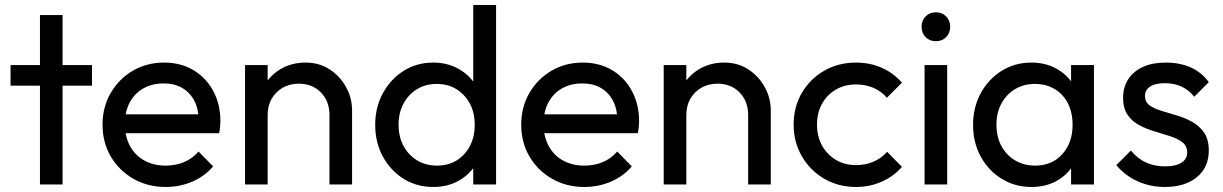

<svg xmlns="http://www.w3.org/2000/svg" viewBox="-20 -734 4865 764"><path d="M139 0V-674H229V0ZM22 -393V-475H346V-393Z M639 10Q568 10 511 -22.5Q454 -55 421 -111Q388 -167 388 -238Q388 -308 420.5 -364Q453 -420 508.5 -452.5Q564 -485 633 -485Q699 -485 749.5 -455Q800 -425 828.5 -372Q857 -319 857 -252Q857 -242 856 -230.5Q855 -219 852 -204H451V-279H804L771 -250Q771 -298 754 -331.5Q737 -365 706 -383.5Q675 -402 631 -402Q585 -402 550 -382Q515 -362 496 -326Q477 -290 477 -241Q477 -191 497 -153.5Q517 -116 554 -95.5Q591 -75 639 -75Q679 -75 712.5 -89Q746 -103 770 -131L828 -72Q794 -32 744.5 -11Q695 10 639 10Z M1291 0V-277Q1291 -331 1257 -366Q1223 -401 1169 -401Q1133 -401 1105 -385Q1077 -369 1061 -341Q1045 -313 1045 -277L1008 -298Q1008 -352 1032 -394Q1056 -436 1099 -460.5Q1142 -485 1196 -485Q1250 -485 1291.5 -458Q1333 -431 1357 -387.5Q1381 -344 1381 -295V0ZM955 0V-475H1045V0Z M1704 10Q1638 10 1586 -22.5Q1534 -55 1503.5 -111Q1473 -167 1473 -237Q1473 -307 1503.5 -363Q1534 -419 1586 -452Q1638 -485 1704 -485Q1757 -485 1800 -462.5Q1843 -440 1869.5 -400.5Q1896 -361 1899 -309V-166Q1896 -115 1870 -75Q1844 -35 1801 -12.5Q1758 10 1704 10ZM1719 -75Q1764 -75 1797.5 -96Q1831 -117 1850 -153.5Q1869 -190 1869 -237Q1869 -286 1849.5 -322Q1830 -358 1796.5 -379Q1763 -400 1718 -400Q1673 -400 1639 -379Q1605 -358 1585.5 -321.5Q1566 -285 1566 -238Q1566 -190 1585.5 -153.5Q1605 -117 1639.5 -96Q1674 -75 1719 -75ZM1954 0H1863V-128L1880 -244L1863 -359V-714H1954Z M2305 10Q2234 10 2177 -22.5Q2120 -55 2087 -111Q2054 -167 2054 -238Q2054 -308 2086.5 -364Q2119 -420 2174.5 -452.5Q2230 -485 2299 -485Q2365 -485 2415.5 -455Q2466 -425 2494.5 -372Q2523 -319 2523 -252Q2523 -242 2522 -230.5Q2521 -219 2518 -204H2117V-279H2470L2437 -250Q2437 -298 2420 -331.5Q2403 -365 2372 -383.5Q2341 -402 2297 -402Q2251 -402 2216 -382Q2181 -362 2162 -326Q2143 -290 2143 -241Q2143 -191 2163 -153.5Q2183 -116 2220 -95.5Q2257 -75 2305 -75Q2345 -75 2378.5 -89Q2412 -103 2436 -131L2494 -72Q2460 -32 2410.5 -11Q2361 10 2305 10Z M2957 0V-277Q2957 -331 2923 -366Q2889 -401 2835 -401Q2799 -401 2771 -385Q2743 -369 2727 -341Q2711 -313 2711 -277L2674 -298Q2674 -352 2698 -394Q2722 -436 2765 -460.5Q2808 -485 2862 -485Q2916 -485 2957.5 -458Q2999 -431 3023 -387.5Q3047 -344 3047 -295V0ZM2621 0V-475H2711V0Z M3386 10Q3316 10 3259.5 -23Q3203 -56 3170.5 -112.5Q3138 -169 3138 -238Q3138 -308 3170.5 -364Q3203 -420 3259.5 -452.5Q3316 -485 3386 -485Q3441 -485 3488 -464.5Q3535 -444 3569 -405L3509 -345Q3487 -371 3455.5 -384.5Q3424 -398 3386 -398Q3341 -398 3306 -377.5Q3271 -357 3251 -321Q3231 -285 3231 -238Q3231 -191 3251 -155Q3271 -119 3306 -98Q3341 -77 3386 -77Q3424 -77 3455.5 -90.5Q3487 -104 3510 -130L3569 -70Q3536 -32 3488.5 -11Q3441 10 3386 10Z M3659 0V-475H3749V0ZM3704 -570Q3679 -570 3663 -586.5Q3647 -603 3647 -628Q3647 -652 3663 -668.5Q3679 -685 3704 -685Q3729 -685 3745 -668.5Q3761 -652 3761 -628Q3761 -603 3745 -586.5Q3729 -570 3704 -570Z M4084 10Q4019 10 3966 -22.5Q3913 -55 3882.5 -111Q3852 -167 3852 -237Q3852 -307 3882.5 -363Q3913 -419 3965.5 -452Q4018 -485 4084 -485Q4138 -485 4180.5 -462.5Q4223 -440 4249 -400.5Q4275 -361 4278 -309V-166Q4275 -115 4249.5 -75Q4224 -35 4181.5 -12.5Q4139 10 4084 10ZM4099 -75Q4166 -75 4207 -120.5Q4248 -166 4248 -237Q4248 -286 4229.5 -322.5Q4211 -359 4177 -379.5Q4143 -400 4098 -400Q4053 -400 4018.5 -379Q3984 -358 3964.5 -321.5Q3945 -285 3945 -238Q3945 -190 3964.5 -153.5Q3984 -117 4019 -96Q4054 -75 4099 -75ZM4242 0V-128L4259 -244L4242 -359V-475H4333V0Z M4615 10Q4575 10 4539.5 -0.5Q4504 -11 4474 -30.5Q4444 -50 4422 -77L4480 -135Q4506 -103 4540 -87.5Q4574 -72 4616 -72Q4658 -72 4681 -86.5Q4704 -101 4704 -127Q4704 -153 4685.5 -167.5Q4667 -182 4638 -191.5Q4609 -201 4576.5 -210.5Q4544 -220 4515 -235Q4486 -250 4467.5 -276Q4449 -302 4449 -345Q4449 -388 4470 -419.5Q4491 -451 4528.5 -468Q4566 -485 4619 -485Q4675 -485 4718.5 -465.5Q4762 -446 4790 -407L4732 -349Q4712 -375 4682.5 -389Q4653 -403 4616 -403Q4577 -403 4556.5 -389.5Q4536 -376 4536 -352Q4536 -328 4554 -315Q4572 -302 4601.5 -293Q4631 -284 4663 -274.5Q4695 -265 4724 -249Q4753 -233 4771.5 -206Q4790 -179 4790 -135Q4790 -68 4742.5 -29Q4695 10 4615 10Z"/></svg>

Font: Outfit Thin
Style: Regular
Weight: 400
Version: Version 1.100;gftools[0.9.27]